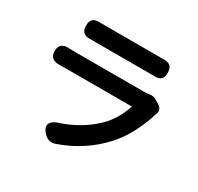

<svg xmlns="http://www.w3.org/2000/svg" viewBox="-166 -951 1228 1190"><g transform="rotate(30 448.0 -356.0)"><path d="M280 12Q248 -23 262 -51Q276 -77 325 -90Q464 -139 556 -231Q624 -300 657 -401H183Q160 -401 144 -400Q70 -397 70 -460.5Q70 -524 140 -519Q156 -518 183 -518H425H668Q695 -518 714 -521Q740 -527 768 -509L791 -495Q827 -472 810 -434Q809 -433 809 -432Q755 -262 663 -161Q543 -27 362 36Q314 51 280 12ZM160 -693Q160 -727 176 -741Q192 -755 227 -753Q245 -753 262 -753H450H639Q658 -753 676 -753Q745 -758 745 -693Q745 -660 729.5 -646Q714 -632 681 -634Q659 -634 637 -634H262Q244 -634 225 -634Q160 -631 160 -693Z"/></g></svg>

Font: GenSenRounded JP B
Style: Regular
Weight: 700
Version: Version 1.501;PS 1;hotconv 16.6.51;makeotf.lib2.5.65220